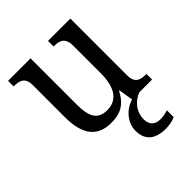

<svg xmlns="http://www.w3.org/2000/svg" viewBox="-215 -659 1020 1020"><g transform="rotate(-45 294.5 -149.5)"><path d="M252 10C313 10 363 -8 400 -81H404L417 0C364 14 312 66 312 130C312 205 359 237 436 237C456 237 488 232 507 222V171C485 178 466 181 449 181C412 181 386 162 386 118C386 55 432 13 472 0H567V-42H564C524 -42 489 -50 489 -109V-536H321V-494H324C365 -494 398 -485 398 -422V-216C398 -118 364 -53 284 -53C211 -53 190 -101 190 -190V-536H21V-494H24C65 -494 98 -485 98 -427V-186C98 -49 152 10 252 10Z"/></g></svg>

Font: Noto Serif Thai SemiCondensed
Style: Regular
Weight: 400
Width: 4
Designer: Monotype Design Team
Foundry: Monotype Imaging Inc.
Version: Version 2.002